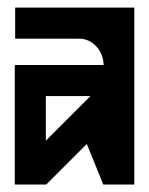

<svg xmlns="http://www.w3.org/2000/svg" viewBox="-20 -493 399 513"><path d="M338.9 -472.7V0H255.9L211.9 -108.4L103.5 0H19.5V-319.3H256.8V-320.3Q255.9 -348.6 237.3 -369.1Q217.8 -389.6 191.4 -389.6H20.5V-472.7ZM221.7 -236.3H102.5V-117.2Z"/></svg>

Font: mr_KirucoupageG
Style: Regular
Weight: 400
Designer: Jan Henkel
Version: Version 1.00 May 25, 2020, initial release